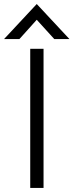

<svg xmlns="http://www.w3.org/2000/svg" viewBox="-43 -932 364 952"><path d="M106.9 0V-689.9H172.9V0ZM-22.9 -738.3 139.2 -912.1 301.3 -738.3H226.1L139.2 -834L53.2 -738.3Z"/></svg>

Font: Acari Sans Light
Style: Regular
Weight: 300
Designer: Alfredo Marco Pradil and Stefan Peev
Foundry: Hanken Design Co.
Version: Version 1.045;January 11, 2019;FontCreator 11.5.0.2425 64-bi